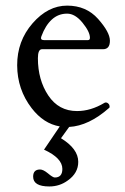

<svg xmlns="http://www.w3.org/2000/svg" viewBox="-20 -445 449 690"><path d="M261.2 136.7Q261.2 177.2 223.6 203.6Q194.3 225.1 157.2 225.1Q99.1 225.1 99.1 189.9Q99.1 164.1 124 164.1Q135.3 164.1 151.9 177.7Q169.9 192.9 176.8 192.9Q204.1 192.9 204.1 162.1Q204.1 123 138.2 92.8L194.8 9.3Q136.7 -0.5 93.8 -56.2Q42 -123.5 41.7 -210.4Q41.5 -297.4 96.9 -361.1Q152.3 -424.8 221.2 -424.8Q290 -424.8 332.5 -377Q375 -329.1 375 -298.6Q375 -268.1 350.1 -268.1H130.9Q116.2 -268.1 116.2 -235.8Q116.2 -157.7 153.6 -101.8Q190.9 -45.9 256.8 -45.9Q306.2 -45.9 355 -75.2Q357.4 -76.7 360.4 -76.7Q366.2 -76.7 370.6 -71.3Q374 -67.9 374 -61Q374 -58.6 372.1 -57.1Q299.3 7.3 228.5 11.2L199.2 51.8Q261.2 89.8 261.2 136.7ZM127.4 -307.6Q127.4 -300.8 139.2 -300.8H295.9Q303.2 -300.8 303.2 -309.1Q303.2 -330.6 276.6 -363.3Q250 -396 221.2 -396Q189.5 -396 166.3 -374.8Q143.1 -353.5 128.9 -314.9Q127.4 -311 127.4 -307.6Z"/></svg>

Font: Junicode
Style: Regular
Weight: 400
Designer: Peter S. Baker
Foundry: Briery Creek Software
Version: Version 0.7.2